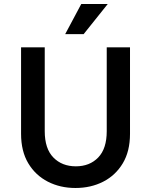

<svg xmlns="http://www.w3.org/2000/svg" viewBox="-20 -926 752 957"><path d="M85 -259V-690H203V-272Q203 -185 246 -141Q289 -97 358 -97Q427 -97 469.5 -141Q512 -185 512 -272V-690H628V-259Q628 -172 592 -112Q556 -52 494.5 -20.5Q433 11 356 11Q280 11 218.5 -20.5Q157 -52 121 -112Q85 -172 85 -259ZM305 -756 385 -906H517L397 -756Z"/></svg>

Font: Radio Canada Medium
Style: Regular
Weight: 500
Designer: Charles Daoud, Etienne Aubert Bonn, Alexandre Saumier Demers, Jacques Le Bailly
Foundry: Radio-Canada
Version: Version 2.104; ttfautohint (v1.8.4.7-5d5b);gftools[0.9.28.de